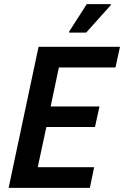

<svg xmlns="http://www.w3.org/2000/svg" viewBox="-20 -916 605 936"><path d="M22 0 168 -688H565L543 -587H267L227 -397H465L443 -297H206L164 -101H439L418 0ZM317 -757V-762L403 -896H520V-891L400 -757Z"/></svg>

Font: Saira Semi Condensed Medium
Style: Italic
Weight: 500
Width: 4
Italic angle: -12°
Designer: Hector Gatti with collaboration of the Omnibus-Type team
Foundry: Omnibus-Type
Version: Version 1.001; ttfautohint (v1.8)